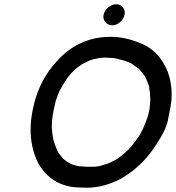

<svg xmlns="http://www.w3.org/2000/svg" viewBox="-20 -870 822 897"><path d="M421 -91 431 -92Q441 -92 482 -105Q523 -123 535 -133Q556 -148 582 -173V-174L592 -184Q616 -214 630 -235L647 -266Q664 -306 666 -314Q666 -316 668 -317Q673 -332 678 -358Q682 -387 682 -402V-408Q682 -434 677 -459L678 -461L673 -476Q667 -494 658 -511H657L658 -512L653 -519Q641 -536 628 -549L620 -555Q592 -576 584 -578H582V-579Q563 -587 526 -596Q512 -598 511 -599L467 -601L445 -599L435 -597Q416 -594 397 -587L395 -586Q382 -580 369 -573L359 -567Q358 -567 357 -565Q342 -557 317 -532L316 -531Q313 -528 310 -524L297 -509L279 -482Q269 -466 260 -449Q245 -415 242 -403L241 -402L230 -353Q225 -328 223 -304L222 -274Q225 -236 229 -218L231 -211Q236 -194 243 -178L250 -161H251V-160L253 -156Q263 -142 274 -130L279 -125Q292 -114 307 -107L312 -104Q327 -97 352 -93H355Q362 -92 370 -92Q378 -92 382 -91ZM384 7 355 6Q284 6 230 -29Q179 -64 153 -119Q123 -186 123 -264Q123 -307 132 -353Q161 -506 270 -609Q365 -698 497 -698Q570 -698 648 -663Q726 -628 764 -534Q782 -484 782 -430Q782 -394 774 -357Q774 -355 764 -306Q754 -257 695 -172.5Q636 -88 548 -37Q467 7 384 7ZM562 -801Q558 -781 541 -766.5Q524 -752 504 -752Q484 -752 472 -767Q463 -778 463 -791Q463 -796 464 -801Q468 -821 485.5 -835.5Q503 -850 523 -850Q543 -850 554 -836Q563 -825 563 -811Q563 -806 562 -801Z"/></svg>

Font: Bad Comic
Style: Italic
Weight: 400
Italic angle: -11°
Designer: GGBotNet
Foundry: GGBotNet
Version: 0.95